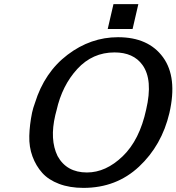

<svg xmlns="http://www.w3.org/2000/svg" viewBox="-20 -894 858 934"><path d="M504 -753 532 -874H653L625 -753ZM136 -346Q141 -369 150 -393Q196 -542 308.5 -627.5Q421 -713 554 -713Q702 -713 773 -615.5Q844 -518 804 -344Q767 -187 656.5 -83.5Q546 20 386 20Q319 20 267.5 0.5Q216 -19 185.5 -53Q155 -87 138 -133Q121 -179 122.5 -233Q124 -287 136 -346ZM255 -357Q255 -356 252.5 -347.5Q250 -339 249 -334Q221 -215 260 -135Q304 -55 403 -55Q495 -55 577 -134Q659 -213 691 -361Q725 -506 673 -578Q629 -639 537 -639Q430 -639 356 -558.5Q282 -478 255 -357Z"/></svg>

Font: Coval
Style: Medium Italic
Weight: 500
Foundry: Context Ltd
Version: Version 001.000